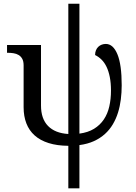

<svg xmlns="http://www.w3.org/2000/svg" viewBox="-20 -780 734 1040"><path d="M410.2 -56.2Q457 -62.5 489.5 -82.5Q522 -102.5 542.5 -133.1Q563 -163.6 572 -203.4Q581.1 -243.2 581.1 -289.1Q581.1 -331.1 574.7 -362.8Q568.4 -394.5 557.1 -418Q545.9 -441.4 530 -457Q514.2 -472.7 495.1 -481.9Q495.1 -496.6 499.8 -507.8Q504.4 -519 512.5 -526.6Q520.5 -534.2 531 -538.1Q541.5 -542 553.2 -542Q592.8 -542 616 -486.1Q639.2 -430.2 639.2 -317.9Q639.2 -279.3 634.5 -241.9Q629.9 -204.6 619.4 -170.7Q608.9 -136.7 591.3 -106.9Q573.7 -77.1 548.3 -54.2Q522.9 -31.2 488.8 -15.6Q454.6 0 410.2 5.9V240.2H350.1V9.8Q289.1 9.3 243.4 -5.1Q197.8 -19.5 167.7 -46.4Q137.7 -73.2 122.8 -111.8Q107.9 -150.4 107.9 -199.2V-425.8Q107.9 -447.8 100.6 -461.2Q93.3 -474.6 81.1 -481.9Q68.8 -489.3 53.2 -491.7Q37.6 -494.1 21 -494.1H18.1V-536.1H202.1V-208Q202.1 -136.7 240.2 -97.7Q278.3 -58.6 350.1 -54.2V-759.8H410.2Z"/></svg>

Font: Droid-TTFautohint Serif
Style: Regular
Weight: 400
Foundry: Ascender Corporation
Version: Version 1.00; ttfautohint (v1.00rc1.4-1a1c-dirty) -l 8 -r 50